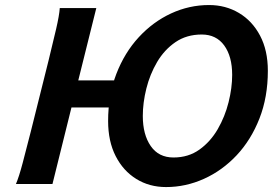

<svg xmlns="http://www.w3.org/2000/svg" viewBox="-20 -738 1094 770"><path d="M489.3 -415.5 461.9 -307.1H266.6L190.4 0H43.9Q56.2 -28.8 70.8 -84Q85.4 -139.2 103.5 -210.4L174.8 -495.6Q192.4 -566.9 205.1 -621.8Q217.8 -676.8 219.7 -705.6H366.2L293.9 -415.5ZM675.8 -106.4Q735.8 -106.4 780 -138.2Q824.2 -169.9 853.3 -220.2Q882.3 -270.5 896.7 -328.1Q911.1 -385.7 911.1 -437.5Q911.1 -511.7 879.2 -555.7Q847.2 -599.6 789.1 -599.6Q728.5 -599.6 683.8 -569.1Q639.2 -538.6 610.1 -489.3Q581.1 -439.9 566.9 -382.8Q552.7 -325.7 552.7 -272.9Q552.7 -198.2 584.5 -152.3Q616.2 -106.4 675.8 -106.4ZM1054.2 -454.1Q1054.2 -348.6 1020.5 -262.7Q986.8 -176.8 929 -115.2Q871.1 -53.7 797.9 -20.8Q724.6 12.2 646 12.2Q579.1 12.2 526.6 -20.3Q474.1 -52.7 443.8 -112.1Q413.6 -171.4 413.6 -252.4Q413.6 -356 446.5 -441.4Q479.5 -526.9 536.4 -588.6Q593.3 -650.4 666 -684.1Q738.8 -717.8 818.4 -717.8Q884.8 -717.8 938.2 -686Q991.7 -654.3 1022.9 -595.2Q1054.2 -536.1 1054.2 -454.1Z"/></svg>

Font: Andika
Style: Bold Italic
Weight: 700
Italic angle: -14°
Designer: Victor Gaultney, Annie Olsen, Julie Remington, Don Collingsworth, Eric Hays, Becca Hirsbrunner
Foundry: SIL International
Version: Version 6.101